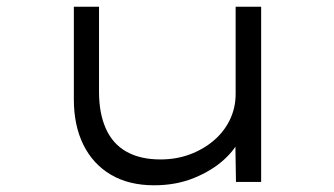

<svg xmlns="http://www.w3.org/2000/svg" viewBox="-20 -542 995 572"><path d="M439 10Q364 10 310.5 -21.5Q257 -53 228.5 -110.5Q200 -168 200 -246V-522H275V-269Q275 -204 295.5 -158.5Q316 -113 357 -90Q398 -67 458 -67Q505 -67 545.5 -82Q586 -97 617 -123.5Q648 -150 665 -185.5Q682 -221 682 -262V-522H758V0H683L681 -124L694 -130Q683 -99 647.5 -66.5Q612 -34 558.5 -12Q505 10 439 10Z"/></svg>

Font: Lexend Zetta Light
Style: Regular
Weight: 300
Designer: Bonnie Shaver-Troup, Thomas Jockin
Foundry: Lexend
Version: Version 1.007